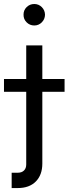

<svg xmlns="http://www.w3.org/2000/svg" viewBox="-76 -747 349 978"><path d="M-16.6 210.9V132.8H14.6Q34.7 132.8 46.1 121.6Q57.6 110.4 57.6 90.8V-515.6H139.6V85.9Q139.6 144 106.4 177.5Q73.2 210.9 14.6 210.9ZM-55.7 -279.3V-344.7H252.9V-279.3ZM98.6 -617.2Q75.7 -617.2 59.6 -633.3Q43.5 -649.4 43.9 -671.9Q43.5 -694.8 59.6 -710.7Q75.7 -726.6 98.6 -726.6Q121.1 -726.6 137 -710.7Q152.8 -694.8 153.3 -671.9Q152.8 -649.4 137 -633.3Q121.1 -617.2 98.6 -617.2Z"/></svg>

Font: Inter Display V
Style: Regular
Weight: 400
Designer: Rasmus Andersson
Foundry: rsms
Version: Version 3.015;git-src